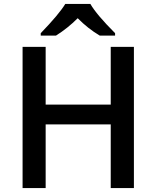

<svg xmlns="http://www.w3.org/2000/svg" viewBox="-20 -951 791 971"><path d="M94.2 0ZM657.2 0H540V-321.8H210.9V0H94.2V-713.9H210.9V-421.9H540V-713.9H657.2ZM484.4 -771Q424.3 -806.6 373 -858.9Q322.8 -808.6 263.2 -771H186V-783.2Q279.3 -879.9 310.1 -931.2H437Q467.8 -877.4 562 -783.2V-771Z"/></svg>

Font: Open Sans Semibold
Style: Regular
Weight: 600
Foundry: Ascender Corporation
Version: Version 1.10; ttfautohint (v1.5.65-e2d9)